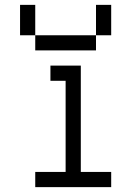

<svg xmlns="http://www.w3.org/2000/svg" viewBox="-20 -770 540 790"><path d="M437.5 0V-62.5H312.5V-500H187.5V-437.5H250Q250 -437.5 250 -62.5H125V0ZM125 -625V-562.5H375V-625ZM125 -625Q125 -625 125 -750H62.5Q62.5 -750 62.5 -625ZM375 -625H437.5Q437.5 -625 437.5 -750H375Q375 -750 375 -625Z"/></svg>

Font: Unifont
Style: Regular
Weight: 500
Version: Version 15.1.04